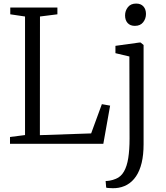

<svg xmlns="http://www.w3.org/2000/svg" viewBox="-20 -784 906 1047"><path d="M34.5 0V-37L116.5 -47.5V-694L36 -706V-743H293V-706L198 -694L197.5 -47L477 -56.5L535.5 -216L580.5 -208L543.5 0ZM609 242Q603.5 242.5 592.8 242.2Q582 242 571.8 241.2Q561.5 240.5 559 239L556 203Q563 203.5 579.2 200.8Q595.5 198 612 191Q639.5 180 656 151.2Q672.5 122.5 679.5 77.5Q686.5 32.5 686.5 -27.5L685.5 -476L609.5 -494V-534L739.5 -552H747L763 -538.5V2.5Q763 60.5 752.5 104Q742 147.5 721.8 177.5Q701.5 207.5 673 223.5Q644.5 239.5 609 242ZM715 -643Q690 -643 676 -658.5Q662 -674 662 -700Q662 -725.5 677.5 -745Q693 -764.5 722 -764.5H723Q748 -764.5 762 -749Q776 -733.5 776 -708Q776 -682 760.5 -662.5Q745 -643 716 -643Z"/></svg>

Font: Merriweather 48pt Light
Style: Regular
Weight: 300
Version: Version 2.100